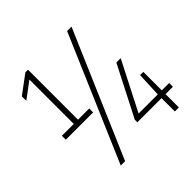

<svg xmlns="http://www.w3.org/2000/svg" viewBox="-217 -1003 1264 1264"><g transform="rotate(-45 415.0 -371.0)"><path d="M71 -308V-344.5H181.5V-757.5L68 -673V-714.5L196.5 -810H221V-344.5H325.5V-308ZM206.5 68 583 -808H624L247 68ZM485 -56V-79.5L665.5 -432H706L531.5 -91H710L717.5 -263H747.5V-91H816V-56H747.5V68H710V-56Z"/></g></svg>

Font: Encode Sans Semi Condensed ExtraLight
Style: Regular
Weight: 200
Width: 4
Designer: Multiple Designers
Foundry: Impallari Type
Version: Version 3.000; ttfautohint (v1.8.3) -l 8 -r 50 -G 200 -x 14 